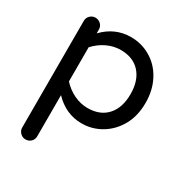

<svg xmlns="http://www.w3.org/2000/svg" viewBox="-171 -641 958 1003"><g transform="rotate(30 308.0 -139.5)"><path d="M76 185V-459Q76 -478 89.5 -491Q103 -504 121 -504Q140 -504 153.5 -491Q167 -478 167 -459V-436Q237 -509 333 -509Q396 -509 448 -479Q505 -447 537.5 -386.5Q570 -326 570 -249Q570 -170 537 -111Q504 -53 450 -21Q396 11 333 11Q238 11 167 -63V185Q167 204 154 217Q141 230 121 230Q103 230 89.5 216.5Q76 203 76 185ZM320 -74Q395 -74 437 -120.5Q479 -167 479 -249Q479 -331 437 -377.5Q395 -424 320 -424Q278 -424 238 -405Q198 -386 167 -352V-146Q198 -112 238 -93Q278 -74 320 -74Z"/></g></svg>

Font: 寒蝉全圆体
Style: Regular
Weight: 400
Designer: Warren2060
      Designed by Motoya company      

      [Varela Round]
      Joe Prince(Latin component); Avraham Cornf
Foundry: ChillType
Version: Version 3.200